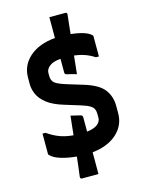

<svg xmlns="http://www.w3.org/2000/svg" viewBox="-144 -936 889 1176"><g transform="rotate(-15 300.0 -348.0)"><path d="M257 -235Q273 -231 292.5 -226.5Q312 -222 319 -220Q330 -217 330 -204V-114Q377 -120 398 -137.5Q419 -155 419 -177V-202Q419 -220 413 -233.5Q407 -247 388 -258Q369 -269 329 -281L235 -310Q169 -330 132 -359Q95 -388 80.5 -421Q66 -454 66 -484V-527Q66 -605 125.5 -657.5Q185 -710 288 -719V-851H390Q401 -851 400 -838Q397 -810 393.5 -779.5Q390 -749 387 -717Q431 -713 465 -702.5Q499 -692 516 -675Q519 -672 519 -667V-540H500Q445 -577 373 -585Q370 -555 367 -526.5Q364 -498 361 -470Q345 -475 325 -480Q305 -485 299 -486Q288 -489 288 -500V-587Q240 -583 217 -564.5Q194 -546 194 -523V-503Q194 -473 213 -458Q232 -443 288 -426L383 -397Q476 -369 509.5 -324.5Q543 -280 543 -220V-173Q543 -98 486.5 -46Q430 6 330 17V155H225Q214 155 215 141Q219 113 222.5 81.5Q226 50 230 17Q174 12 130.5 -1.5Q87 -15 66 -37Q63 -40 63 -45V-173H82Q119 -147 157 -132.5Q195 -118 244 -114Q247 -145 250.5 -175.5Q254 -206 257 -235Z"/></g></svg>

Font: Recursive Mn Lnr St
Style: Bold
Weight: 700
Monospace: yes
Version: Version 1.079;hotconv 1.0.112;makeotfexe 2.5.65598; ttfautoh